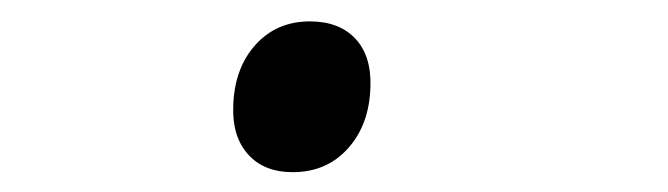

<svg xmlns="http://www.w3.org/2000/svg" viewBox="-20 -150 640 184"><path d="M260.5 15Q233 15 217.8 -2Q202.5 -19 203.5 -48Q204.5 -84.5 224.8 -107Q245 -129.5 277 -129.5Q305 -129.5 320.5 -113Q336 -96.5 335 -67Q334 -30.5 313.5 -7.8Q293 15 260.5 15Z"/></svg>

Font: Spline Sans Mono Light
Style: Italic
Weight: 300
Italic angle: -4°
Monospace: yes
Version: Version 1.004